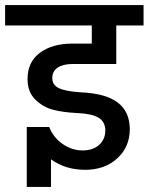

<svg xmlns="http://www.w3.org/2000/svg" viewBox="-44 -670 583 753"><path d="M412 -570V-419H240Q204 -419 182.5 -405Q161 -391 161 -364Q161 -337 186.5 -324.5Q212 -312 271 -308Q370 -304 417.5 -268Q465 -232 465 -163Q465 -94 416 -49Q367 -4 290 -4Q213 -4 156 -45V63H61V-172H149Q165 -131 201.5 -105.5Q238 -80 279.5 -80Q321 -80 345 -102Q369 -124 369 -158Q369 -192 343 -208Q317 -224 261 -226.5Q205 -229 164.5 -239.5Q124 -250 94 -280Q64 -310 64 -360Q64 -427 112.5 -463Q161 -499 240 -499H316V-570H-24V-650H519V-570Z"/></svg>

Font: Hind Medium
Style: Regular
Weight: 500
Designer: Manushi Parikh, Satya Rajpurohit
Foundry: Indian Type Foundry
Version: Version 1.201;PS 1.0;hotconv 1.0.78;makeotf.lib2.5.61930; tt